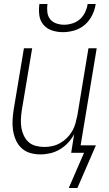

<svg xmlns="http://www.w3.org/2000/svg" viewBox="-20 -760 540 955"><path d="M293 -600Q265 -600 239 -608.5Q213 -617 196 -637Q179 -657 175.5 -684.5Q172 -712 176 -740H216Q213 -720 215.5 -699.5Q218 -679 229.5 -664.5Q241 -650 260 -643.5Q279 -637 299 -637Q319 -637 340 -643.5Q361 -650 377.5 -664.5Q394 -679 403.5 -699.5Q413 -720 416 -740H456Q452 -712 438.5 -684.5Q425 -657 402 -637Q379 -617 350 -608.5Q321 -600 293 -600ZM322 175 398 0H334L349 -93Q337 -70 319 -50.5Q301 -31 278.5 -17.5Q256 -4 231 2Q206 8 181 8Q155 8 130.5 1Q106 -6 87.5 -23Q69 -40 59 -63Q49 -86 45 -111Q41 -136 42.5 -162.5Q44 -189 48 -215L99 -520H140L88 -209Q85 -188 84 -166Q83 -144 86.5 -123.5Q90 -103 99 -84.5Q108 -66 122.5 -53Q137 -40 158 -34.5Q179 -29 201 -29Q221 -29 241 -33.5Q261 -38 279.5 -48.5Q298 -59 313.5 -74.5Q329 -90 339.5 -108.5Q350 -127 355.5 -147Q361 -167 365 -187L420 -520H461L381 -37H457L365 175Z"/></svg>

Font: Iosevka Curly Extralight
Style: Italic
Weight: 200
Italic angle: -9°
Monospace: yes
Designer: Belleve Invis
Foundry: Belleve Invis
Version: Version 22.1.2; ttfautohint (v1.8.4)